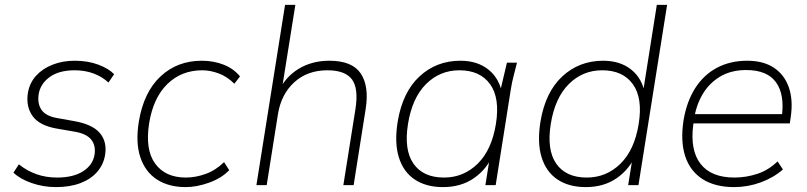

<svg xmlns="http://www.w3.org/2000/svg" viewBox="-20 -756 3296 784"><path d="M209 8Q157 8 109.5 -8.5Q62 -25 35 -51L57 -85Q89 -59 128 -45Q167 -31 213 -31Q279 -31 319 -56.5Q359 -82 366 -124Q372 -162 352 -186.5Q332 -211 281 -219L217 -230Q142 -242 113.5 -281.5Q85 -321 94 -377Q101 -418 127.5 -447Q154 -476 195 -492Q236 -508 285 -508Q339 -508 381.5 -492Q424 -476 446 -453L423 -419Q397 -443 362 -456Q327 -469 285 -469Q221 -469 183 -441.5Q145 -414 138 -372Q132 -333 149.5 -307.5Q167 -282 213 -274L280 -262Q357 -249 387.5 -213Q418 -177 409 -123Q403 -85 377.5 -55Q352 -25 309 -8.5Q266 8 209 8Z M738 8Q669 8 621 -23Q573 -54 553 -114Q533 -174 547 -260Q567 -380 635.5 -444Q704 -508 804 -508Q852 -508 893 -492Q934 -476 960 -444L937 -414Q908 -443 873.5 -456Q839 -469 806 -469Q721 -469 663.5 -413Q606 -357 589 -253Q572 -145 613.5 -88Q655 -31 739 -31Q778 -31 819 -45.5Q860 -60 895 -94L916 -61Q884 -28 833.5 -10Q783 8 738 8Z M1027 0 1144 -736H1186L1129 -379H1115Q1145 -442 1199.5 -475Q1254 -508 1325 -508Q1418 -508 1453 -456Q1488 -404 1473 -310L1424 0H1382L1431 -308Q1445 -395 1417 -432Q1389 -469 1317 -469Q1235 -469 1181.5 -420Q1128 -371 1115 -290L1069 0Z M1789 8Q1720 8 1673.5 -23Q1627 -54 1608.5 -114Q1590 -174 1604 -260Q1624 -380 1693 -444Q1762 -508 1860 -508Q1930 -508 1975.5 -471Q2021 -434 2031 -369H2019L2050 -500H2091Q2084 -472 2077 -445Q2070 -418 2066 -392L2004 0H1962L1983 -131H1997Q1969 -66 1916 -29Q1863 8 1789 8ZM1793 -31Q1873 -31 1930.5 -87.5Q1988 -144 2005 -250Q2022 -356 1981 -412.5Q1940 -469 1856 -469Q1776 -469 1719.5 -412.5Q1663 -356 1646 -250Q1629 -144 1668.5 -87.5Q1708 -31 1793 -31Z M2372 8Q2303 8 2256.5 -23Q2210 -54 2191.5 -114Q2173 -174 2187 -260Q2207 -380 2276 -444Q2345 -508 2443 -508Q2513 -508 2558.5 -471Q2604 -434 2614 -369H2604L2662 -736H2704L2587 0H2545L2566 -131H2580Q2552 -66 2499 -29Q2446 8 2372 8ZM2376 -31Q2456 -31 2513.5 -87.5Q2571 -144 2588 -250Q2605 -356 2564 -412.5Q2523 -469 2439 -469Q2359 -469 2302.5 -412.5Q2246 -356 2229 -250Q2212 -144 2251.5 -87.5Q2291 -31 2376 -31Z M2978 8Q2900 8 2849 -24.5Q2798 -57 2778 -118Q2758 -179 2771 -264Q2784 -342 2819 -396.5Q2854 -451 2908 -479.5Q2962 -508 3031 -508Q3097 -508 3140 -479.5Q3183 -451 3201 -399.5Q3219 -348 3209 -279L3205 -252H2796L2802 -290H3189L3172 -277Q3185 -369 3149 -419.5Q3113 -470 3027 -470Q2965 -470 2920 -443Q2875 -416 2848 -369.5Q2821 -323 2813 -263L2811 -248Q2797 -143 2840.5 -87Q2884 -31 2979 -31Q3026 -31 3072 -46Q3118 -61 3155 -97L3177 -64Q3138 -30 3085.5 -11Q3033 8 2978 8Z"/></svg>

Font: Mulish ExtraLight ExtraLight
Style: Italic
Weight: 250
Italic angle: -9°
Version: Version 3.603